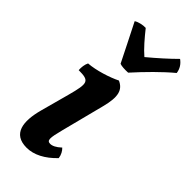

<svg xmlns="http://www.w3.org/2000/svg" viewBox="-234 -758 810 810"><g transform="rotate(45 171.5 -352.5)"><path d="M311 -714C279 -682 241 -648 199 -613C172 -636 143 -670 116 -704C99 -705 74 -699 63 -691C94 -629 123 -573 148 -522C158 -518 176 -517 197 -518C243 -569 296 -623 343 -662C340 -684 329 -701 311 -714ZM118 9C161 9 205 -14 245 -56C243 -73 234 -89 224 -98C205 -80 189 -73 177 -73C156 -73 157 -89 173 -151L222 -342C242 -418 231 -450 193 -467C157 -449 95 -429 50 -426C43 -412 41 -395 42 -378C107 -378 110 -367 85 -274L50 -145C27 -59 35 9 118 9Z"/></g></svg>

Font: Vollkorn Semibold
Style: Italic
Weight: 600
Italic angle: -11°
Designer: Friedrich Althausen
Foundry: Friedrich Althausen
Version: Version 4.015;PS 004.015;hotconv 1.0.88;makeotf.lib2.5.64775